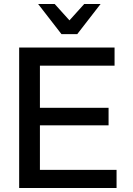

<svg xmlns="http://www.w3.org/2000/svg" viewBox="-20 -942 668 962"><path d="M180 -314H524V-402H180V-613H554V-704H76V0H564V-91H180ZM402 -922 328 -840 254 -922H171L288 -771H367L484 -922Z"/></svg>

Font: Geom
Style: Regular
Weight: 400
Version: Version 1.102